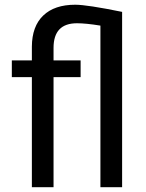

<svg xmlns="http://www.w3.org/2000/svg" viewBox="-20 -780 608 800"><path d="M398.4 -673.3Q337.9 -683.1 300.8 -683.1Q203.1 -683.1 203.1 -580.6V-528.3H315.9V-458.5H203.1V0H112.8V-458.5H29.3V-528.3H112.8V-585.9Q113.3 -670.4 160.2 -715.3Q207 -760.3 293.5 -760.3Q342.8 -760.3 488.8 -730.5V0H398.4Z"/></svg>

Font: Roboto
Style: Regular
Weight: 400
Designer: Google
Version: Version 2.001047; 2015